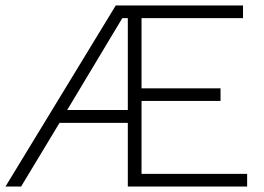

<svg xmlns="http://www.w3.org/2000/svg" viewBox="-21 -680 963 700"><path d="M880 -46V0H471H445V-232H196L56 0H-1L401 -660H445H495H865V-614H495V-358H783V-312H495V-46ZM445 -279V-614H425L224 -279Z"/></svg>

Font: Work Sans Light
Style: Regular
Weight: 300
Designer: Wei Huang
Foundry: Wei Huang
Version: Version 1.500